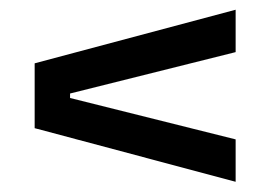

<svg xmlns="http://www.w3.org/2000/svg" viewBox="-20 -502 554 385"><path d="M452.5 -397.5 120.5 -314.5V-305.5L452.5 -222.5V-137.5L49.5 -245V-375L452.5 -482.5Z"/></svg>

Font: Anek Kannada Medium
Style: Regular
Weight: 500
Designer: Vaishnavi Murthy, Maithili Shingre (Kannada) & Yesha Goshar (Latin)
Foundry: Ek Type
Version: Version 1.003